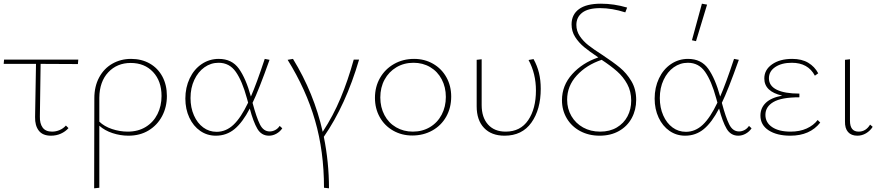

<svg xmlns="http://www.w3.org/2000/svg" viewBox="-20 -731 4771 1040"><path d="M196 -100Q195 -62 211 -40Q227 -18 262 -18Q283 -18 303 -26.5Q323 -35 337 -51L351 -37Q334 -18 309.5 -7Q285 4 256 4Q211 4 190 -23.5Q169 -51 170 -97L175 -385H0L2 -408H404L402 -384L200 -385Z M884 -211Q884 -151 858 -102Q832 -53 785 -24.5Q738 4 676 4Q632 4 589.5 -10Q547 -24 518 -50V286L490 289Q491 126 491 -199Q491 -263 517 -311.5Q543 -360 588.5 -386Q634 -412 690 -412Q747 -412 791 -387Q835 -362 859.5 -316.5Q884 -271 884 -211ZM855 -211Q855 -292 809 -341Q763 -390 688 -390Q614 -390 566.5 -339.5Q519 -289 518 -202V-72Q545 -46 587 -32Q629 -18 672 -18Q728 -18 769.5 -43.5Q811 -69 833 -113Q855 -157 855 -211Z M1509 -36Q1497 -18 1477.5 -7Q1458 4 1437 4Q1396 4 1374 -33.5Q1352 -71 1333 -143Q1294 -68 1250.5 -32Q1207 4 1149 4Q1102 4 1064.5 -22Q1027 -48 1005.5 -94Q984 -140 984 -197Q984 -257 1007.5 -306.5Q1031 -356 1072.5 -384Q1114 -412 1165 -412Q1236 -412 1274 -359Q1312 -306 1339 -208Q1369 -276 1414 -412L1440 -407Q1381 -241 1348 -174Q1369 -95 1388 -57Q1407 -19 1441 -19Q1456 -19 1470.5 -26.5Q1485 -34 1495 -49ZM1324 -175 1317 -200Q1292 -292 1257.5 -341.5Q1223 -391 1164 -391Q1122 -391 1087.5 -366.5Q1053 -342 1032.5 -298.5Q1012 -255 1012 -200Q1012 -148 1030.5 -106Q1049 -64 1081 -40.5Q1113 -17 1153 -17Q1204 -17 1244.5 -55Q1285 -93 1324 -175Z M1734 10Q1762 148 1762 289L1735 286Q1735 89 1686.5 -78.5Q1638 -246 1538 -407L1567 -412Q1681 -226 1728 -17Q1785 -104 1825 -200Q1865 -296 1896 -408H1925Q1853 -162 1734 10Z M2011 -201Q2011 -261 2038.5 -309Q2066 -357 2114.5 -384.5Q2163 -412 2223 -412Q2280 -412 2326 -385.5Q2372 -359 2398 -312.5Q2424 -266 2424 -208Q2424 -147 2397 -99Q2370 -51 2321.5 -24Q2273 3 2213 3Q2156 3 2109.5 -23.5Q2063 -50 2037 -96.5Q2011 -143 2011 -201ZM2395 -206Q2395 -259 2372.5 -301.5Q2350 -344 2310 -367.5Q2270 -391 2220 -391Q2168 -391 2127 -366.5Q2086 -342 2063 -299.5Q2040 -257 2040 -203Q2040 -150 2062.5 -107.5Q2085 -65 2125.5 -41.5Q2166 -18 2216 -18Q2268 -18 2309 -42.5Q2350 -67 2372.5 -110Q2395 -153 2395 -206Z M2562 -155V-407L2589 -410V-162Q2589 -95 2623.5 -56.5Q2658 -18 2719 -18Q2799 -18 2841 -80Q2883 -142 2883 -241Q2883 -332 2843 -406L2870 -411Q2890 -375 2899.5 -336Q2909 -297 2909 -250Q2909 -138 2858.5 -67Q2808 4 2713 4Q2642 4 2602 -38Q2562 -80 2562 -155Z M3242 -434Q3301 -395 3337.5 -365Q3374 -335 3400 -291.5Q3426 -248 3426 -190Q3426 -136 3402 -91.5Q3378 -47 3333 -21.5Q3288 4 3228 4Q3169 4 3122.5 -21Q3076 -46 3050 -90Q3024 -134 3024 -188Q3024 -268 3079.5 -329.5Q3135 -391 3221 -420Q3173 -452 3144 -476Q3115 -500 3095.5 -530.5Q3076 -561 3076 -599Q3076 -652 3116 -681.5Q3156 -711 3235 -711Q3306 -711 3377 -690L3367 -664Q3295 -687 3231 -687Q3166 -687 3134 -662.5Q3102 -638 3102 -596Q3102 -563 3120.5 -535.5Q3139 -508 3167 -486Q3195 -464 3242 -434ZM3399 -186Q3399 -236 3377.5 -275.5Q3356 -315 3322.5 -344.5Q3289 -374 3239 -407Q3156 -379 3104 -322Q3052 -265 3052 -191Q3052 -142 3075 -102.5Q3098 -63 3138.5 -40.5Q3179 -18 3231 -18Q3283 -18 3321 -40.5Q3359 -63 3379 -101Q3399 -139 3399 -186Z M3750 -508 3728 -513 3782 -711 3810 -706ZM4051 -36Q4039 -18 4019.5 -7Q4000 4 3979 4Q3938 4 3916 -33.5Q3894 -71 3875 -143Q3836 -68 3792.5 -32Q3749 4 3691 4Q3644 4 3606.5 -22Q3569 -48 3547.5 -94Q3526 -140 3526 -197Q3526 -257 3549.5 -306.5Q3573 -356 3614.5 -384Q3656 -412 3707 -412Q3778 -412 3816 -359Q3854 -306 3881 -208Q3911 -276 3956 -412L3982 -407Q3923 -241 3890 -174Q3911 -95 3930 -57Q3949 -19 3983 -19Q3998 -19 4012.5 -26.5Q4027 -34 4037 -49ZM3866 -175 3859 -200Q3834 -292 3799.5 -341.5Q3765 -391 3706 -391Q3664 -391 3629.5 -366.5Q3595 -342 3574.5 -298.5Q3554 -255 3554 -200Q3554 -148 3572.5 -106Q3591 -64 3623 -40.5Q3655 -17 3695 -17Q3746 -17 3786.5 -55Q3827 -93 3866 -175Z M4423 -67Q4367 4 4261 4Q4188 4 4143.5 -25Q4099 -54 4099 -105Q4099 -146 4128 -174Q4157 -202 4217 -213Q4120 -235 4120 -306Q4120 -353 4162 -382.5Q4204 -412 4271 -412Q4323 -412 4358 -391Q4393 -370 4412 -334L4394 -321Q4357 -391 4269 -391Q4214 -391 4179.5 -368Q4145 -345 4145 -307Q4145 -266 4187.5 -245Q4230 -224 4310 -224V-204Q4213 -204 4169.5 -178.5Q4126 -153 4126 -109Q4126 -67 4162.5 -42.5Q4199 -18 4262 -18Q4312 -18 4349.5 -35Q4387 -52 4409 -81Z M4557 -74V-407L4584 -410V-77Q4584 -18 4631 -18Q4670 -18 4693 -56L4707 -44Q4693 -22 4671 -9Q4649 4 4624 4Q4591 4 4573.5 -16Q4556 -36 4557 -74Z"/></svg>

Font: Ysabeau Infant Extralight
Style: Regular
Weight: 200
Designer: Christian Thalmann (Catharsis Fonts)
Version: Version 0.003